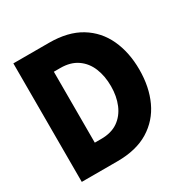

<svg xmlns="http://www.w3.org/2000/svg" viewBox="-152 -793 904 926"><g transform="rotate(-30 300.0 -330.0)"><path d="M43 -660H241.5Q347 -660 416.2 -617.8Q485.5 -575.5 520 -501Q554.5 -426.5 554.5 -330.5Q554.5 -234 520 -159.5Q485.5 -85 416.2 -42.5Q347 0 241.5 0H43ZM192 -527.5V-132.5H228Q284.5 -132.5 321.5 -158.2Q358.5 -184 377.2 -228.8Q396 -273.5 396 -329.5Q396 -386 377.8 -430.8Q359.5 -475.5 322 -501.5Q284.5 -527.5 228 -527.5Z"/></g></svg>

Font: League Spartan Thin
Style: Bold
Weight: 700
Version: Version 2.002